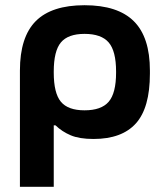

<svg xmlns="http://www.w3.org/2000/svg" viewBox="-20 -529 639 743"><path d="M560.1 -244.1Q560.1 -111.8 505.9 -51.5Q451.7 8.8 341.8 8.8Q287.1 8.8 253.7 -5.4Q220.2 -19.5 194.8 -43.9H188V193.8H57.1V-255.9Q57.1 -385.7 118.4 -447.3Q179.7 -508.8 307.1 -508.8Q435.5 -508.8 497.8 -447Q560.1 -385.3 560.1 -255.9ZM188 -248Q188 -168.5 215.6 -135.3Q243.2 -102.1 307.1 -102.1Q372.1 -102.1 400.6 -135.3Q429.2 -168.5 429.2 -248V-252Q429.2 -331.5 400.6 -364.7Q372.1 -397.9 307.1 -397.9Q243.2 -397.9 215.6 -364.7Q188 -331.5 188 -252Z"/></svg>

Font: LT Wave Text Bold
Style: Regular
Weight: 700
Designer: Daniel Lyons
Version: Version 2.5 (Glyphs App)